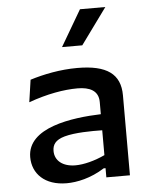

<svg xmlns="http://www.w3.org/2000/svg" viewBox="-56 -857 733 916"><g transform="rotate(-5 310.0 -399.0)"><path d="M530 0V-383C530 -485.5 465.5 -532 324 -532C243 -532 162.5 -516 97.5 -495.5L82 -389C171 -421 251 -435 317 -435C374 -435 417 -416 417 -361V-302.5C279 -298 63.5 -270 63.5 -127.5C63.5 -48.5 121.5 11.5 226.5 11.5C275.5 11.5 343 -2.5 408 -44H417V0ZM177 -147C177 -176.5 190 -199 236 -212C286.5 -226 365 -226.5 417 -225.5V-106.5C368.5 -83.5 315.5 -70 275.5 -70C215 -70 177 -100.5 177 -147ZM260.5 -637.5 361.5 -810H483L357.5 -637.5Z"/></g></svg>

Font: Monaspace Argon Medium
Style: Regular
Weight: 500
Designer: Riley Cran & the Lettermatic Team
Foundry: Lettermatic
Version: Version 1.000 (Monaspace Argon)